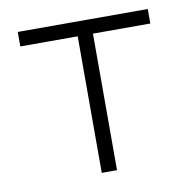

<svg xmlns="http://www.w3.org/2000/svg" viewBox="-63 -563 626 626"><g transform="rotate(-10 250.0 -250.0)"><path d="M465.5 -500V-452H275.5V0H225V-452H35V-500Z"/></g></svg>

Font: Overused Grotesk Light
Style: Regular
Weight: 300
Version: Version 0.004